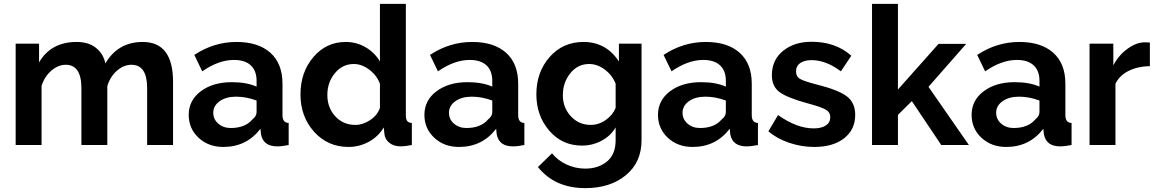

<svg xmlns="http://www.w3.org/2000/svg" viewBox="-20 -750 5981 993"><path d="M875 -327V0H741V-294Q741 -415 660 -415Q620 -415 585 -384.5Q550 -354 535 -305V0H401V-294Q401 -415 320 -415Q281 -415 245.5 -384.5Q210 -354 195 -306V0H61V-524H182V-427Q243 -533 377 -533Q439 -533 477 -502Q515 -471 525 -422Q590 -533 718 -533Q875 -533 875 -327Z M1135 10Q1058 10 1007 -37.5Q956 -85 956 -156Q956 -231 1018.5 -278Q1081 -325 1179 -325Q1255 -325 1307 -302V-332Q1307 -384 1277 -412Q1247 -440 1190 -440Q1111 -440 1026 -381L985 -466Q1086 -533 1203 -533Q1316 -533 1378.5 -477Q1441 -421 1441 -317V-154Q1441 -115 1473 -114V0Q1439 7 1414 7Q1342 7 1330 -55L1327 -84Q1255 10 1135 10ZM1173 -88Q1248 -88 1285 -132Q1307 -149 1307 -170V-230Q1254 -250 1201 -250Q1149 -250 1116 -226.5Q1083 -203 1083 -167Q1083 -133 1109 -110.5Q1135 -88 1173 -88Z M1783 10Q1675 10 1604.5 -68.5Q1534 -147 1534 -262Q1534 -376 1600.5 -454.5Q1667 -533 1768 -533Q1824 -533 1871 -505.5Q1918 -478 1945 -432V-730H2079V-154Q2079 -133 2086 -124Q2093 -115 2110 -114V0Q2075 7 2053 7Q2017 7 1994 -11Q1971 -29 1968 -58L1965 -91Q1936 -43 1887 -16.5Q1838 10 1783 10ZM1818 -104Q1857 -104 1894.5 -129Q1932 -154 1945 -192V-317Q1929 -360 1890 -389.5Q1851 -419 1810 -419Q1751 -419 1712 -371.5Q1673 -324 1673 -259Q1673 -193 1714 -148.5Q1755 -104 1818 -104Z M2354 10Q2277 10 2226 -37.5Q2175 -85 2175 -156Q2175 -231 2237.5 -278Q2300 -325 2398 -325Q2474 -325 2526 -302V-332Q2526 -384 2496 -412Q2466 -440 2409 -440Q2330 -440 2245 -381L2204 -466Q2305 -533 2422 -533Q2535 -533 2597.5 -477Q2660 -421 2660 -317V-154Q2660 -115 2692 -114V0Q2658 7 2633 7Q2561 7 2549 -55L2546 -84Q2474 10 2354 10ZM2392 -88Q2467 -88 2504 -132Q2526 -149 2526 -170V-230Q2473 -250 2420 -250Q2368 -250 2335 -226.5Q2302 -203 2302 -167Q2302 -133 2328 -110.5Q2354 -88 2392 -88Z M2990 3Q2887 3 2820.5 -74.5Q2754 -152 2754 -262Q2754 -377 2822.5 -455Q2891 -533 2998 -533Q3115 -533 3181 -432V-524H3298V-25Q3298 89 3217 156Q3136 223 3007 223Q2850 223 2762 114L2835 43Q2865 80 2910.5 101Q2956 122 3007 122Q3075 122 3119.5 85Q3164 48 3164 -25V-91Q3138 -47 3091 -22Q3044 3 2990 3ZM3035 -104Q3077 -104 3113 -129.5Q3149 -155 3164 -192V-317Q3146 -362 3107.5 -390.5Q3069 -419 3027 -419Q2968 -419 2929.5 -371Q2891 -323 2891 -258Q2891 -193 2932.5 -148.5Q2974 -104 3035 -104Z M3562 10Q3485 10 3434 -37.5Q3383 -85 3383 -156Q3383 -231 3445.5 -278Q3508 -325 3606 -325Q3682 -325 3734 -302V-332Q3734 -384 3704 -412Q3674 -440 3617 -440Q3538 -440 3453 -381L3412 -466Q3513 -533 3630 -533Q3743 -533 3805.5 -477Q3868 -421 3868 -317V-154Q3868 -115 3900 -114V0Q3866 7 3841 7Q3769 7 3757 -55L3754 -84Q3682 10 3562 10ZM3600 -88Q3675 -88 3712 -132Q3734 -149 3734 -170V-230Q3681 -250 3628 -250Q3576 -250 3543 -226.5Q3510 -203 3510 -167Q3510 -133 3536 -110.5Q3562 -88 3600 -88Z M4191 10Q4125 10 4061.5 -11.5Q3998 -33 3954 -71L4004 -155Q4101 -86 4188 -86Q4228 -86 4251 -101Q4274 -116 4274 -144Q4274 -170 4250 -183.5Q4226 -197 4159 -215Q4052 -244 4012 -273.5Q3972 -303 3972 -361Q3972 -440 4030 -487Q4088 -534 4178 -534Q4301 -534 4383 -462L4329 -381Q4252 -439 4177 -439Q4141 -439 4119 -424Q4097 -409 4097 -380Q4097 -354 4117.5 -342Q4138 -330 4200 -314Q4313 -286 4358 -253Q4403 -220 4403 -156Q4403 -80 4346 -35Q4289 10 4191 10Z M4991 0H4848L4696 -227L4624 -156V0H4490V-730H4624V-287L4834 -523H4977L4782 -301Z M5184 10Q5107 10 5056 -37.5Q5005 -85 5005 -156Q5005 -231 5067.5 -278Q5130 -325 5228 -325Q5304 -325 5356 -302V-332Q5356 -384 5326 -412Q5296 -440 5239 -440Q5160 -440 5075 -381L5034 -466Q5135 -533 5252 -533Q5365 -533 5427.5 -477Q5490 -421 5490 -317V-154Q5490 -115 5522 -114V0Q5488 7 5463 7Q5391 7 5379 -55L5376 -84Q5304 10 5184 10ZM5222 -88Q5297 -88 5334 -132Q5356 -149 5356 -170V-230Q5303 -250 5250 -250Q5198 -250 5165 -226.5Q5132 -203 5132 -167Q5132 -133 5158 -110.5Q5184 -88 5222 -88Z M5927 -530V-408Q5865 -407 5817.5 -383.5Q5770 -360 5749 -317V0H5615V-524H5738V-412Q5765 -464 5811 -497.5Q5857 -531 5900 -531Q5921 -531 5927 -530Z"/></svg>

Font: Raleway
Style: Bold
Weight: 700
Designer: Matt McInerney, Pablo Impallari, Rodrigo Fuenzalida
Foundry: Matt McInerney, Pablo Impallari, Rodrigo Fuenzalida
Version: Version 3.000